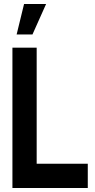

<svg xmlns="http://www.w3.org/2000/svg" viewBox="-20 -938 474 958"><path d="M63 -766 100 -918H210L142 -766ZM42 0V-700H163V-121H418V0Z"/></svg>

Font: Stick No Bills
Style: Bold
Weight: 700
Version: Version 2.000